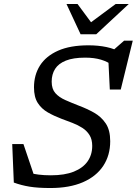

<svg xmlns="http://www.w3.org/2000/svg" viewBox="-20 -936 688 966"><path d="M545 -607.5Q522 -625.5 488 -635.8Q454 -646 408.5 -646Q348.5 -646 311.2 -631Q274 -616 257 -589Q240 -562 240 -525Q240 -488.5 258.5 -467.5Q277 -446.5 308.8 -432.5Q340.5 -418.5 379 -403.5Q418 -389 453.8 -368.8Q489.5 -348.5 512 -315Q534.5 -281.5 534.5 -225.5Q534.5 -154.5 499.5 -101.5Q464.5 -48.5 397.2 -19.2Q330 10 233.5 10Q170.5 10 129 3.2Q87.5 -3.5 49.5 -17.5L41.5 -211H98L162 -22L123.5 -67Q147 -61 174.2 -57.5Q201.5 -54 236 -54Q305.5 -54 351.5 -72.5Q397.5 -91 420.8 -124.2Q444 -157.5 444 -202Q444 -234.5 430.5 -256.2Q417 -278 394.5 -292.5Q372 -307 344.8 -317.5Q317.5 -328 289 -338.5Q252 -352.5 220.5 -370.5Q189 -388.5 170 -418Q151 -447.5 151 -496.5Q151 -559 181.2 -606.5Q211.5 -654 272.2 -681Q333 -708 425 -708Q474.5 -708 516 -699.2Q557.5 -690.5 595.5 -669.5L544 -678.5L604.5 -731.5H648L587.5 -485.5H532.5L525 -637.5ZM628 -916 464 -763.5H385.5L314.5 -916H370L445.5 -814H424.5L562 -916Z"/></svg>

Font: Newsreader 9pt
Style: Italic
Weight: 400
Italic angle: -17°
Designer: Hugues Gentile
Foundry: Production Type
Version: Version 1.003